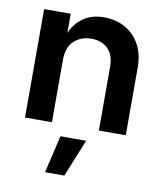

<svg xmlns="http://www.w3.org/2000/svg" viewBox="-85 -594 756 899"><g transform="rotate(10 293.0 -145.0)"><path d="M181.6 -294.9V0H53.7V-515.6H180.2V-425.3L181.6 -426.8Q199.2 -469.7 238.8 -498Q278.3 -526.4 338.9 -526.4Q393.1 -526.4 437 -502.2Q481 -478 506.8 -432.4Q532.7 -386.7 532.7 -322.3V0H404.8V-302.7Q404.8 -358.9 375.2 -388.2Q345.7 -417.5 295.9 -417.5Q248 -417.5 214.8 -387.7Q181.6 -357.9 181.6 -294.9ZM190.4 235.8 232.4 57.6H354.5L282.2 235.8Z"/></g></svg>

Font: Inter Display Semi Bold
Style: Regular
Weight: 600
Designer: Rasmus Andersson
Foundry: rsms
Version: Version 4.000;git-37864ae